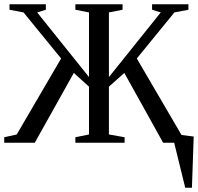

<svg xmlns="http://www.w3.org/2000/svg" viewBox="-20 -675 936 908"><path d="M896 -29.3 887.7 212.9H856L803.7 0H751.5L567.9 -330.1L495.1 -265.1V-39.1L569.3 -25.9V0H336.4V-25.9L400.9 -39.1V-265.1L329.1 -330.1L144.5 0H0V-25.9L59.1 -39.1L269 -398.4L91.3 -616.2L24.9 -628.9V-654.8H196.8V-628.9L155.8 -616.2L400.9 -310.5V-616.2L336.4 -628.9V-654.8H559.6V-628.9L495.1 -616.2V-310.5L740.2 -616.2L699.2 -628.9V-654.8H871.1V-628.9L804.7 -616.2L627 -398.4L838.4 -36.6Z"/></svg>

Font: Tinos
Style: Regular
Weight: 400
Designer: Steve Matteson
Foundry: Monotype Imaging Inc.
Version: Version 1.23